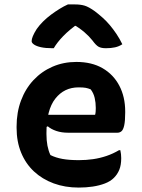

<svg xmlns="http://www.w3.org/2000/svg" viewBox="-20 -833 640 868"><path d="M325 -553Q395 -553 444 -524.5Q493 -496 519.5 -445.5Q546 -395 546 -329V-324Q546 -286 541.5 -266Q537 -246 529 -239.5Q521 -233 511 -233H288Q258 -233 234.5 -241Q211 -249 196 -262L176 -252L180 -314H410Q412 -321 412.5 -329.5Q413 -338 413 -345Q413 -369 408 -390.5Q403 -412 390 -429Q378 -434 367 -436Q356 -438 335 -438Q270 -438 230 -387Q190 -336 190 -232V-227Q190 -198 194.5 -174.5Q199 -151 208 -132Q232 -120 262.5 -114.5Q293 -109 337 -109Q370 -109 401 -113.5Q432 -118 461.5 -128Q491 -138 518 -154H524Q526 -145 527 -136Q528 -127 528 -118Q528 -87 519.5 -66Q511 -45 495 -29Q479 -13 454 -3.5Q429 6 399 10.5Q369 15 336 15Q274 15 222.5 -4Q171 -23 133.5 -58Q96 -93 75.5 -143Q55 -193 55 -255V-261Q55 -325 75 -378.5Q95 -432 131.5 -471Q168 -510 217.5 -531.5Q267 -553 325 -553ZM287 -813Q294 -813 300.5 -813Q307 -813 319 -813Q344 -813 362.5 -807.5Q381 -802 409 -782Q426 -769 443.5 -753.5Q461 -738 476.5 -719.5Q492 -701 506.5 -679.5Q521 -658 533 -633Q518 -623 500 -619Q482 -615 459 -615Q438 -615 426 -621.5Q414 -628 398 -650Q383 -669 361.5 -687.5Q340 -706 299 -731L354 -716H288L342 -733Q294 -699 266 -670Q238 -641 223 -615H217Q186 -615 165.5 -619.5Q145 -624 134 -631.5Q123 -639 123 -647Q123 -656 128.5 -669.5Q134 -683 146 -702Q158 -719 174.5 -735.5Q191 -752 210.5 -766.5Q230 -781 249.5 -793Q269 -805 287 -813Z"/></svg>

Font: Recursive Monospace Casual
Style: Bold
Weight: 700
Version: Version 1.047